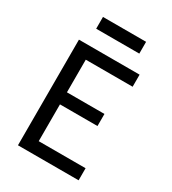

<svg xmlns="http://www.w3.org/2000/svg" viewBox="-219 -1041 1037 1157"><g transform="rotate(30 300.0 -463.0)"><path d="M93 0V-735H515V-651H189V-424H450V-340H189V-84H515V0ZM150 -844V-926H450V-844Z"/></g></svg>

Font: Iosevka Custom Medium Extended
Style: Regular
Weight: 500
Width: 7
Monospace: yes
Designer: Belleve Invis
Foundry: Belleve Invis
Version: Version 11.2.4; ttfautohint (v1.8.4)